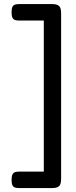

<svg xmlns="http://www.w3.org/2000/svg" viewBox="-20 -782 382 962"><path d="M74.8 160.2Q63.8 160.2 55.1 157.6Q46.5 155 42.2 145.8Q38 136.5 38 119Q38 101 42.6 92Q47.2 83 55.8 80.4Q64.2 77.8 76 77.8H199.5V-679H76.2Q64.5 -679 55.9 -681.6Q47.2 -684.2 42.6 -693.1Q38 -702 38 -719.8Q38 -738.5 42.2 -747.4Q46.5 -756.2 55 -758.9Q63.5 -761.5 74.5 -761.5H240.8Q260.5 -761.5 270.2 -755.9Q280 -750.2 283.1 -740.2Q286.2 -730.2 286.2 -716.5V115.2Q286.2 128.8 283.1 138.9Q280 149 270.4 154.6Q260.8 160.2 241 160.2Z"/></svg>

Font: Fredoka Light
Style: Regular
Weight: 300
Designer: Ben Nathan
Foundry: Milena B. Brandão, Ben Nathan
Version: Version 2.001